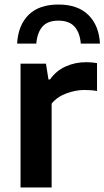

<svg xmlns="http://www.w3.org/2000/svg" viewBox="-20 -826 460 846"><path d="M70.5 0V-545.5H182.5L193.5 -476H200.5Q227 -514 269 -533Q311 -552 359 -552Q384 -552 407.5 -548V-425Q394.5 -427.5 380 -428.5Q365.5 -429.5 351.5 -429.5Q314 -429.5 273.2 -414.8Q232.5 -400 207.5 -369.5V0ZM55.5 -634Q60 -715 106 -760.5Q152 -806 237.5 -806Q322.5 -806 369.2 -760.2Q416 -714.5 420.5 -634H336Q332 -682.5 308.2 -708.8Q284.5 -735 237.5 -735Q190 -735 167 -708.8Q144 -682.5 140 -634Z"/></svg>

Font: Encode Sans SmExp SmBold
Style: Regular
Weight: 600
Width: 6
Designer: Multiple Designers
Foundry: Impallari Type
Version: Version 3.002; ttfautohint (v1.8.3) -l 8 -r 50 -G 200 -x 14 